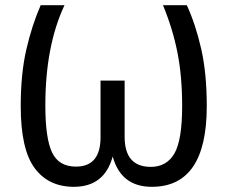

<svg xmlns="http://www.w3.org/2000/svg" viewBox="-20 -709 878 741"><path d="M566 12Q447 12 415 -105Q383 12 265 12Q167 12 113.5 -60.5Q60 -133 60 -299Q60 -424 81.5 -517.5Q103 -611 137 -689H229Q155 -532 155 -302Q155 -175 181 -120.5Q207 -66 273 -66Q368 -66 368 -179V-398H461V-181Q461 -65 562 -65Q623 -65 653 -116.5Q683 -168 683 -300Q683 -414 665 -505.5Q647 -597 609 -689H701Q735 -615 756.5 -520.5Q778 -426 778 -299Q778 12 566 12Z"/></svg>

Font: Trujillo
Style: Regular
Weight: 400
Designer: Fira Sans original fonts by bBox Type GmbH, Carrois Corporate GbR, & Edenspiekermann AG / Changes by Cristiano Sobral
Foundry: Fira Sans original fonts by bBox Type GmbH, Carrois Corporate GbR, & Edenspiekermann AG / Changes by Cristiano Sobral
Version: Version 4.301;October 17, 2021;FontCreator 14.0.0.2814 64-bi